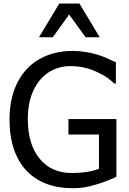

<svg xmlns="http://www.w3.org/2000/svg" viewBox="-20 -1020 707 1055"><path d="M416.5 -1000.5H305.7L194.3 -815.4H270L359.9 -940.4L450.2 -815.4H527.8ZM377.9 14.2C403.8 14.2 425.8 12.7 444.8 9.3C463.9 5.9 486.3 0.5 512.2 -7.3C540 -15.1 576.2 -28.8 619.6 -48.3V-365.7H356V-280.8H523.9V-92.8C488.3 -77.6 430.7 -69.3 374 -69.3C300.3 -69.3 240.7 -95.7 199.2 -146.5C154.8 -198.7 132.8 -272.5 132.8 -367.2C132.8 -424.8 142.6 -475.6 162.1 -519.5C201.2 -606.9 274.9 -656.7 367.2 -656.7C423.3 -656.7 475.1 -643.6 516.6 -622.6C537.6 -612.8 554.7 -603.5 567.4 -594.7C580.1 -585.4 593.8 -574.2 608.4 -561H616.7V-677.7C601.1 -685.1 583.5 -693.4 564.5 -701.7C545.4 -710 528.3 -715.8 513.7 -720.2C468.8 -733.4 423.8 -740.2 378.9 -740.2C275.9 -740.2 186.5 -704.6 127.4 -640.6C65.4 -573.7 32.2 -480 32.2 -364.3C32.2 -241.7 64.9 -145.5 127 -80.6C187.5 -17.6 273.9 14.2 377.9 14.2Z"/></svg>

Font: SG Kara Light
Style: Regular
Weight: 400
Designer: Damoon Khanjanzadeh
Version: Version 1.000